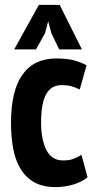

<svg xmlns="http://www.w3.org/2000/svg" viewBox="-20 -752 390 785"><path d="M338 -27Q313 -7 278 3Q243 13 208 13Q157 13 122.5 -5.5Q88 -24 66 -58.5Q44 -93 34.5 -141.5Q25 -190 25 -250Q25 -381 72 -447Q119 -513 210 -513Q255 -513 283.5 -505Q312 -497 334 -485L306 -386Q288 -395 271.5 -399.5Q255 -404 232 -404Q190 -404 169 -367.5Q148 -331 148 -250Q148 -182 169.5 -139Q191 -96 238 -96Q263 -96 280.5 -102.5Q298 -109 313 -119ZM139 -732H224L315 -550H222L190 -616L177 -665L164 -616L127 -550H38Z"/></svg>

Font: PT Sans Narrow
Style: Bold
Weight: 700
Width: 3
Designer: A.Korolkova, O.Umpeleva, V.Yefimov
Foundry: ParaType Ltd
Version: Version 2.003W OFL